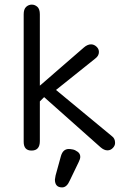

<svg xmlns="http://www.w3.org/2000/svg" viewBox="-20 -648 565 835"><path d="M283.2 137.7Q270.5 167 250 167Q218.8 167 218.8 132.8Q218.8 132.8 221.7 115.2L245.1 30.3Q253.9 0 279.3 0Q286.1 0 296.4 2Q306.6 3.9 317.9 12.2Q329.1 20.5 329.1 34.2Q329.1 43 322.3 56.6ZM480.5 -26.4Q480.5 -14.6 470.7 -4.4Q460.9 5.9 447.3 5.9Q432.6 5.9 417 -7.8L171.9 -225.6L153.3 -207V-34.2Q153.3 6.8 117.2 6.8Q83 6.8 83 -31.2V-585.9Q83 -608.4 93.8 -618.2Q104.5 -627.9 118.2 -627.9Q131.8 -627.9 142.6 -618.2Q153.3 -608.4 153.3 -585.9V-275.4L344.7 -441.4Q360.4 -455.1 376 -455.1Q388.7 -455.1 399.4 -445.3Q410.2 -435.5 410.2 -421.9Q410.2 -405.3 394.5 -393.6L223.6 -256.8L466.8 -55.7Q480.5 -45.9 480.5 -26.4Z"/></svg>

Font: Jura
Style: DemiBold
Weight: 600
Version: Version 2.4